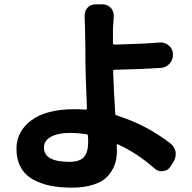

<svg xmlns="http://www.w3.org/2000/svg" viewBox="-20 -819 894 894"><path d="M390.6 -159.2Q390.6 -175.8 389.6 -185.5Q389.6 -193.4 381.8 -194.3Q340.8 -200.2 307.6 -200.2Q250 -200.2 217.3 -182.1Q184.6 -164.1 184.6 -131.8Q184.6 -65.4 303.7 -65.4Q350.6 -65.4 370.6 -87.4Q390.6 -109.4 390.6 -159.2ZM774.4 -150.4Q793.9 -134.8 797.9 -110.4Q797.9 -105.5 797.9 -100.6Q797.9 -81.1 787.1 -64.5L773.4 -43Q761.7 -24.4 739.3 -22.5Q736.3 -21.5 732.4 -21.5Q714.8 -21.5 700.2 -34.2Q619.1 -105.5 530.3 -146.5Q527.3 -148.4 525.4 -147Q523.4 -145.5 523.4 -142.6Q524.4 -132.8 524.4 -116.2Q524.4 -81.1 514.2 -52.2Q503.9 -23.4 481.4 1.5Q459 26.4 416 40.5Q373 54.7 313.5 54.7Q257.8 54.7 212.9 45.4Q168 36.1 131.8 15.6Q95.7 -4.9 76.2 -41Q56.6 -77.1 56.6 -126Q56.6 -207 126 -258.8Q195.3 -310.5 326.2 -310.5Q352.5 -310.5 377.9 -308.6Q385.7 -307.6 384.8 -315.4Q377.9 -485.4 377.9 -522.5Q377.9 -598.6 376 -682.6L374 -746.1Q374 -766.6 386.7 -782.2Q401.4 -798.8 423.8 -798.8H458Q480.5 -798.8 496.1 -782.2Q509.8 -766.6 509.8 -746.1L505.9 -682.6V-618.2Q505.9 -611.3 513.7 -611.3Q641.6 -614.3 724.6 -621.1Q727.5 -621.1 729.5 -621.1Q750 -621.1 765.6 -607.4Q784.2 -591.8 785.2 -568.4V-565.4Q786.1 -541 770 -522.9Q753.9 -504.9 729.5 -502.9Q642.6 -497.1 513.7 -494.1Q505.9 -494.1 506.8 -486.3Q509.8 -394.5 516.6 -290Q517.6 -283.2 524.4 -281.2Q663.1 -237.3 774.4 -150.4Z"/></svg>

Font: Gen Jyuu Gothic P Bold
Style: Bold
Weight: 700
Designer: [Source Han Sans]
Ryoko NISHIZUKA  (kana & ideographs); Paul D. Hunt (Latin, Greek & Cyrillic); Wenlong ZHANG  (bopomofo
Version: Version 1.002.20150607